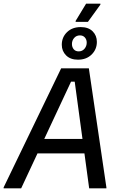

<svg xmlns="http://www.w3.org/2000/svg" viewBox="-48 -1020 652 1040"><path d="M-28.3 0V-5L283.3 -650H433.3L528.3 -5V0H435L356.7 -577.5H336.7L66.7 0ZM132.5 -189.2 171.7 -267.5H411.7L424.2 -189.2ZM361.7 -901.7V-906.7L418.3 -1000H495.8V-995L428.3 -901.7ZM374.2 -696.7Q333.3 -696.7 310 -720Q286.7 -743.3 286.7 -777.5Q286.7 -818.3 315 -845.8Q343.3 -873.3 389.2 -873.3Q430.8 -873.3 453.8 -850.4Q476.7 -827.5 476.7 -793.3Q476.7 -752.5 448.3 -724.6Q420 -696.7 374.2 -696.7ZM378.3 -741.7Q397.5 -741.7 409.6 -755.8Q421.7 -770 421.7 -789.2Q421.7 -805.8 411.7 -817.1Q401.7 -828.3 385 -828.3Q365.8 -828.3 353.8 -814.6Q341.7 -800.8 341.7 -781.7Q341.7 -765 351.2 -753.3Q360.8 -741.7 378.3 -741.7Z"/></svg>

Font: Familjen Grotesk
Style: Italic
Weight: 400
Italic angle: -9.46201°
Designer: Anders Wikstroem, Jonas Baeckman, Matilda Gysing, Kristian Moeller
Foundry: Familjen STHLM AB
Version: Version 2.000